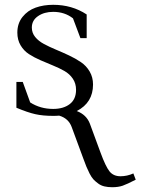

<svg xmlns="http://www.w3.org/2000/svg" viewBox="-20 -472 582 795"><path d="M47.9 -25.9V-132.8H74.2L105 -47.9Q147 -21 200.2 -21Q242.7 -21 268.8 -41Q294.9 -61 294.9 -100.1Q294.9 -126.5 281.5 -146.2Q268.1 -166 246.6 -178.2Q225.1 -190.4 199.2 -200.9Q173.3 -211.4 147.5 -222.7Q121.6 -233.9 100.1 -247.8Q78.6 -261.7 65.2 -284.4Q51.8 -307.1 51.8 -336.9Q51.8 -375 73.2 -401.9Q94.7 -428.7 127.4 -440.4Q160.2 -452.1 200.2 -452.1Q278.3 -452.1 338.9 -412.1V-314H313L282.2 -396Q248 -422.9 200.2 -422.9Q163.1 -422.9 137.5 -405.3Q111.8 -387.7 111.8 -357.9Q111.8 -335.9 125.7 -318.8Q139.6 -301.8 162.1 -289.8Q184.6 -277.8 211.4 -266.6Q238.3 -255.4 265.4 -242.7Q292.5 -230 314.9 -214.8Q337.4 -199.7 351.3 -175.8Q365.2 -151.9 365.2 -122.1Q365.2 -46.9 297.9 -12.2Q337.9 2.9 352.1 40L396 159.2Q417.5 217.8 433.6 237.8Q449.7 257.8 479 257.8Q506.3 257.8 532.2 246.1L542 272Q506.3 290.5 488 296.9Q469.7 303.2 444.8 303.2Q426.8 303.2 412.4 299.8Q397.9 296.4 386.5 287.8Q375 279.3 366.9 270.8Q358.9 262.2 350.8 246.3Q342.8 230.5 337.9 218.5Q333 206.5 325.2 185.1L276.9 54.2Q263.7 18.1 225.1 6.8Q215.3 7.8 200.2 7.8Q157.2 7.8 126 0.7Q94.7 -6.3 47.9 -25.9Z"/></svg>

Font: Dihjauti S
Style: Regular
Weight: 400
Designer: T. Christopher White
Version: Version 3.0.0